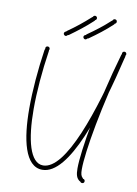

<svg xmlns="http://www.w3.org/2000/svg" viewBox="-85 -786 621 869"><g transform="rotate(10 225.0 -352.0)"><path d="M166 -2C289 -2 383 -301 447 -571C449 -577 446 -582 440 -583C434 -584 430 -582 428 -575C364 -306 270 -22 166 -22C106 -22 80 -126 80 -266C80 -346 88 -443 102 -534C104 -541 100 -545 94 -546C88 -547 84 -544 82 -538C68 -445 60 -347 60 -266C60 -124 86 -2 166 -2ZM354 26C360 26 364 22 364 16C364 10 360 6 354 6C348 6 344 10 344 16C344 22 348 26 354 26ZM94 -536C100 -536 104 -540 104 -546C104 -552 100 -556 94 -556C88 -556 84 -552 84 -546C84 -540 88 -536 94 -536ZM340 18C346 23 351 21 354 16C358 10 356 6 352 2C345 -5 342 -14 342 -36C342 -114 380 -337 447 -570C448 -577 446 -581 440 -583C434 -585 430 -582 428 -576C360 -342 322 -116 322 -36C322 -7 327 8 340 18ZM165 -617C170 -617 175 -622 175 -627C175 -632 170 -637 165 -637C160 -637 155 -632 155 -627C155 -622 160 -617 165 -617ZM255 -617C260 -617 265 -622 265 -627C265 -632 260 -637 255 -637C250 -637 245 -632 245 -627C245 -622 250 -617 255 -617ZM179 -624C215 -650 249 -676 281 -706C286 -710 286 -715 281 -720C276 -725 272 -725 267 -720C236 -692 204 -666 168 -641C162 -637 161 -632 165 -627C169 -622 174 -621 179 -624ZM269 -624C306 -650 340 -676 372 -706C376 -710 376 -715 372 -720C368 -725 363 -725 358 -720C328 -692 294 -666 258 -641C253 -637 252 -632 255 -627C258 -622 263 -621 269 -624ZM281 -710C286 -710 291 -714 291 -720C291 -726 286 -730 281 -730C276 -730 271 -726 271 -720C271 -714 276 -710 281 -710ZM440 -573C446 -573 450 -578 450 -583C450 -588 446 -593 440 -593C434 -593 430 -588 430 -583C430 -578 434 -573 440 -573ZM440 -573C446 -573 450 -578 450 -583C450 -588 446 -593 440 -593C434 -593 430 -588 430 -583C430 -578 434 -573 440 -573ZM372 -710C378 -710 382 -714 382 -720C382 -726 378 -730 372 -730C366 -730 362 -726 362 -720C362 -714 366 -710 372 -710Z"/></g></svg>

Font: Mistral SingleLine Outline
Style: Regular
Weight: 300
Designer: François Chastanet, Élisa Garzelli, Anais Alves, Morgane Autin
Foundry: institut supérieur des arts et du design Toulouse / isdaT
Version: Version 1.000;Glyphs 3.3 (3337)